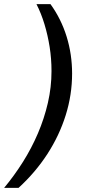

<svg xmlns="http://www.w3.org/2000/svg" viewBox="-42 -755 418 932"><path d="M203 -735Q255 -663 281.5 -577Q308 -491 308 -398Q308 -295 277 -196Q246 -97 188 -7.5Q130 82 48 157H-22Q27 98 69 31.5Q111 -35 142 -107.5Q173 -180 190.5 -256Q208 -332 208 -410Q208 -470 199 -527Q190 -584 174 -637Q158 -690 135 -735Z"/></svg>

Font: Archivo SemiBold Medium
Style: Italic
Weight: 500
Italic angle: -10°
Version: Version 2.001